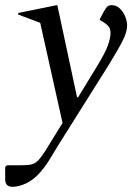

<svg xmlns="http://www.w3.org/2000/svg" viewBox="-53 -480 520 740"><path d="M-5 240Q-33 240 -33 211V163L-26 157H22Q47 157 61.5 155Q76 153 86.5 145Q97 137 109.5 119.5Q122 102 141 70L188 -6L102 -392L17 -424V-430L165 -460H168L244 -105H248L320 -223Q353 -277 363 -305.5Q373 -334 373 -353Q373 -369 365 -378.5Q357 -388 345 -395L332 -403V-407L348 -437Q356 -451 361.5 -455.5Q367 -460 378 -460Q395 -460 408.5 -447.5Q422 -435 429.5 -416.5Q437 -398 437 -381Q437 -357 419.5 -322.5Q402 -288 365 -228L172 79Q158 102 149 117Q140 132 130.5 147Q121 162 103 183Q78 212 49 226Q20 240 -5 240Z"/></svg>

Font: Spectral
Style: Italic
Weight: 400
Italic angle: -10°
Designer: Jean-Baptiste Levee
Foundry: Production Type
Version: Version 2.001